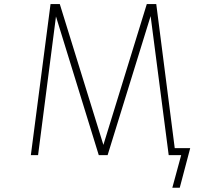

<svg xmlns="http://www.w3.org/2000/svg" viewBox="-20 -752 1040 933"><path d="M482.4 -47.9 693.4 -732.4H739.3L829.1 -32.2H904.3L853.5 160.2H817.4L860.4 2H825.2H811.5H799.8L711.9 -673.8L502.9 2H460L252 -671.9L165 2H129.9L225.6 -732.4H270.5Z"/></svg>

Font: Gen Shin Gothic Monospace ExtraLight
Style: Regular
Weight: 200
Designer: [Source Han Sans]
Ryoko NISHIZUKA  (kana & ideographs); Paul D. Hunt (Latin, Greek & Cyrillic); Wenlong ZHANG  (bopomofo
Version: Version 1.002.20150607